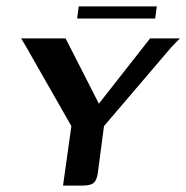

<svg xmlns="http://www.w3.org/2000/svg" viewBox="-20 -580 582 600"><path d="M177 0 203 -186 61 -435 46 -460H185L289 -256L449 -460H542L515 -432L305 -186L286 -42Q284 -26 279 -16.5Q274 -7 263.5 -3.5Q253 0 235 0ZM221 -522 226 -560H470L465 -522Z"/></svg>

Font: Genos Thin Medium
Style: Italic
Weight: 500
Italic angle: -8°
Version: Version 1.010